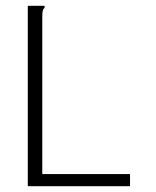

<svg xmlns="http://www.w3.org/2000/svg" viewBox="-20 -643 540 663"><path d="M76 -623H125H134V-616Q129 -612 127.5 -605.5Q126 -599 126 -582V-42H429V0H76Z"/></svg>

Font: Inconsolata Light
Style: Regular
Weight: 300
Designer: Raph Levien, Cyreal, Brenton Simpson
Foundry: Raph Levien, Cyreal, Google
Version: Version 3.001